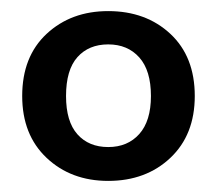

<svg xmlns="http://www.w3.org/2000/svg" viewBox="-20 -735 391 346"><path d="M175 -409Q108 -409 64 -450.5Q20 -492 20 -562Q20 -633 64 -674Q108 -715 175 -715Q243 -715 287 -674Q331 -633 331 -562Q331 -492 287 -450.5Q243 -409 175 -409ZM175 -470Q210 -470 231 -493.5Q252 -517 252 -562Q252 -608 231 -631.5Q210 -655 175 -655Q140 -655 119.5 -632Q99 -609 99 -562Q99 -516 119.5 -493Q140 -470 175 -470Z"/></svg>

Font: Chiron GoRound TC M
Style: Regular
Weight: 500
Designer: Ryoko NISHIZUKA 西塚涼子 (kana, bopomofo & ideographs); Paul D. Hunt (Latin, Greek & Cyrillic); Sandoll Communications 산돌커뮤니
Foundry: Adobe
Version: Version 1.000;hotconv 1.1.1;makeotfexe 2.6.0